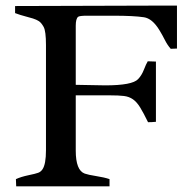

<svg xmlns="http://www.w3.org/2000/svg" viewBox="-20 -657 656 677"><path d="M247.1 -357.9 351.1 -356Q446.3 -356 466.8 -377.9Q479.5 -391.1 487.3 -411.1Q495.1 -431.2 501 -440.9L529.8 -439.9V-227.5Q515.6 -226.1 502 -226.1Q485.8 -259.3 474.1 -278.3Q462.4 -297.4 448.7 -306.9Q435.1 -316.4 416.7 -318.6Q398.4 -320.8 368.7 -320.8H247.1V-126Q247.1 -56.2 278.8 -44.9Q291 -40.5 319.3 -36.1Q347.7 -31.7 366.2 -25.4V0H37.1L36.1 -25.4Q54.2 -33.7 80.1 -39.1Q106 -44.4 115 -47.9Q124 -51.3 129.9 -60.1Q142.1 -78.1 142.1 -127.4V-498.5Q142.1 -547.4 133.8 -562.3Q125.5 -577.1 116.9 -582.5Q108.4 -587.9 96.2 -591.8Q84 -595.7 68.4 -599.6Q52.7 -603.5 33.2 -610.8V-635.7L522 -637.2H604V-485.8L582 -484.9Q570.3 -498 561.3 -516.1Q552.2 -534.2 542 -550.8Q517.1 -591.8 487.3 -596.2Q451.2 -601.6 380.4 -601.6H286.6Q260.7 -601.6 255.4 -597.7Q247.1 -590.8 247.1 -566.4Z"/></svg>

Font: RadleyRegular
Style: Regular
Weight: 400
Designer: vernon adams
Foundry: vernon adams
Version: Version 1.000;PS 001.001;hotconv 1.0.56